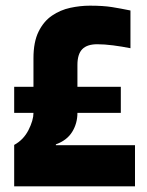

<svg xmlns="http://www.w3.org/2000/svg" viewBox="-20 -657 519 677"><path d="M456 0H30V-146Q63 -164 80.5 -198.5Q98 -233 98 -259V-452Q98 -509 116 -545.5Q134 -582 163.5 -602Q193 -622 228 -629.5Q263 -637 297 -637Q344 -637 375 -632Q406 -627 440 -620V-487Q410 -493 379 -497Q348 -501 323 -501Q287 -501 270 -483.5Q253 -466 253 -428V-259Q253 -222 234.5 -192Q216 -162 177 -148V-145H456ZM30 -351H406V-259H30Z"/></svg>

Font: Blinker
Style: Regular
Weight: 400
Designer: Juergen Huber
Foundry: supertype
Version: 1.017